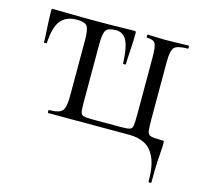

<svg xmlns="http://www.w3.org/2000/svg" viewBox="-84 -480 772 730"><g transform="rotate(15 301.5 -115.5)"><path d="M559.2 152Q559.2 92.4 544 59.3Q528.8 26.2 503 13.1Q477.2 0 443.2 0H123Q121 0 121 -6Q121 -12 123 -12Q163.6 -12 175.1 -26Q186.6 -40 186.6 -83V-304.6Q186.6 -344.4 178 -357.8Q169.4 -371.2 138 -371.2Q93.8 -371.2 73 -344.1Q52.2 -317 49.2 -256Q49 -254 43.5 -254Q38 -254 38 -256Q38 -276 35.6 -312Q33.2 -348 33.2 -378Q33.2 -384 34.2 -385.5Q35.2 -387 41.2 -387Q60 -387 102.6 -386Q145.2 -385 212.2 -385Q269 -385 305.1 -386Q341.2 -387 357.2 -387Q363.4 -387 364.4 -385.5Q365.4 -384 365.4 -378Q365.4 -348 362.9 -312Q360.4 -276 360.4 -256Q360.4 -254 354.9 -254Q349.4 -254 349.2 -256Q347.2 -317 333.6 -344.1Q320 -371.2 290.6 -371.2Q260.2 -371.2 251.5 -357.8Q242.8 -344.4 242.8 -304.6V-81Q242.8 -51.6 244.6 -38.8Q246.4 -26 256.5 -23.1Q266.6 -20.2 290.4 -20.2H403.2Q427.8 -20.2 437.9 -23.1Q448 -26 449.8 -39.3Q451.6 -52.6 451.6 -83V-305Q451.6 -349 444.6 -361.5Q437.6 -374 412 -374Q409.8 -374 409.8 -380Q409.8 -386 412 -386Q426.4 -386 443.6 -385Q460.8 -384 479.2 -384Q504 -384 528.5 -385Q553 -386 572.6 -386Q574.6 -386 574.6 -380Q574.6 -374 572.6 -374Q531.2 -374 519.6 -361.5Q508 -349 508 -305V-81Q508 -48.2 509.8 -33.6Q511.6 -19 523.5 -15.5Q535.4 -12 566.8 -12Q574 -12 575.1 -10.5Q576.2 -9 576.2 0Q576.2 12 574.9 26.5Q573.6 41 572 69.7Q570.4 98.4 570.4 152Q570.4 156 564.8 156Q559.2 156 559.2 152Z"/></g></svg>

Font: Cormorant Infant Light
Style: Regular
Weight: 300
Designer: Christian Thalmann (Catharsis Fonts)
Foundry: Catharsis Fonts
Version: Version 4.001